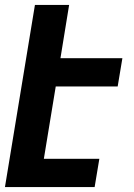

<svg xmlns="http://www.w3.org/2000/svg" viewBox="-20 -755 540 775"><path d="M0 0 121 -735H259L224 -520H474L455 -406H205L157 -114H381L362 0Z"/></svg>

Font: Iosevka Heavy Oblique
Style: Regular
Weight: 900
Italic angle: -9°
Monospace: yes
Designer: Belleve Invis
Foundry: Belleve Invis
Version: Version 32.5.0; ttfautohint (v1.8.4)